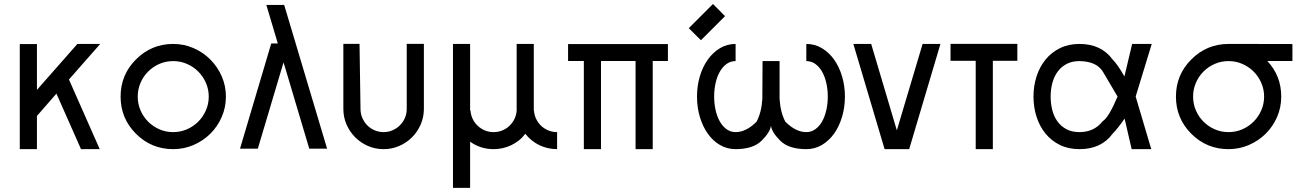

<svg xmlns="http://www.w3.org/2000/svg" viewBox="-20 -741 6501 957"><path d="M78.6 2.4V-521.5H164.1V-293L365.7 -522H479.5L323.7 -344.7L477.1 2.4H383.8L261.2 -274.4L164.1 -163.1V2.4Z M843.3 2.4Q734.4 2.4 657.7 -74.2Q581.1 -150.9 581.1 -259.8Q581.1 -368.2 657.7 -444.8Q734.9 -522 843.3 -522Q897 -522 944.6 -501.2Q992.2 -480.5 1028.1 -444.6Q1064 -408.7 1085 -361.1Q1106 -313.5 1106 -259.8Q1106 -205.6 1085.2 -158Q1064.5 -110.4 1028.6 -74.7Q992.7 -39.1 944.8 -18.3Q897 2.4 843.3 2.4ZM843.3 -82.5Q879.4 -82.5 911.6 -96.4Q943.8 -110.4 968 -134.5Q992.2 -158.7 1006.3 -190.9Q1020.5 -223.1 1020.5 -259.8Q1020.5 -295.9 1006.3 -328.1Q992.2 -360.4 968 -384.5Q943.8 -408.7 911.6 -422.6Q879.4 -436.5 843.3 -436.5Q806.6 -436.5 774.7 -422.6Q742.7 -408.7 718.5 -384.5Q694.3 -360.4 680.4 -328.1Q666.5 -295.9 666.5 -259.8Q666.5 -223.1 680.4 -190.9Q694.3 -158.7 718.5 -134.5Q742.7 -110.4 774.7 -96.4Q806.6 -82.5 843.3 -82.5Z M1364.7 -524.4 1307.6 -716.3H1396.5L1610.4 0H1521.5L1398.9 -411.6L1393.1 -429.7L1265.1 0H1176.3L1332 -524.4Z M2092.8 -198.2Q2092.8 -157.2 2076.9 -120.6Q2061 -84 2033.7 -56.6Q2006.3 -29.3 1969.7 -13.4Q1933.1 2.4 1892.1 2.4Q1850.6 2.4 1814.2 -13.4Q1777.8 -29.3 1750.5 -56.6Q1723.1 -84 1707.3 -120.4Q1691.4 -156.7 1691.4 -198.2V-522.5H1772L1776.9 -198.2Q1776.9 -174.3 1785.9 -153.3Q1794.9 -132.3 1810.5 -116.5Q1826.2 -100.6 1847.2 -91.6Q1868.2 -82.5 1892.1 -82.5Q1915.5 -82.5 1936.5 -91.6Q1957.5 -100.6 1973.4 -116.5Q1989.3 -132.3 1998.3 -153.3Q2007.3 -174.3 2007.3 -198.2V-522.5H2092.8Z M2756.8 2.4Q2709.5 2 2669.2 -17.1Q2628.9 -36.1 2598.1 -74.2Q2584 -55.2 2566.2 -41Q2548.3 -26.9 2527.8 -17.1Q2507.3 -7.3 2484.9 -2.4Q2462.4 2.4 2439.9 2.4Q2375.5 2.4 2323.2 -34.7V195.3H2237.8V-522H2323.2V-189.9H2325.2Q2326.7 -167.5 2336.2 -147.9Q2345.7 -128.4 2361.3 -113.8Q2377 -99.1 2397 -90.8Q2417 -82.5 2439.9 -82.5Q2462.9 -82.5 2483.4 -90.8Q2503.9 -99.1 2519.3 -113.8Q2534.7 -128.4 2544.2 -147.9Q2553.7 -167.5 2555.2 -189.9V-522H2640.6V-189.9H2641.6Q2643.1 -167.5 2652.6 -147.9Q2662.1 -128.4 2677.5 -113.8Q2692.9 -99.1 2713.4 -90.8Q2733.9 -82.5 2756.8 -82.5Z M3147.9 2.4V-437H2975.6V2.4H2890.1V-437H2811.5V-521.5H3309.1V-437H3233.4V2.4Z M3865.7 -248.5Q3869.6 -181.6 3894.5 -134.3Q3946.3 -82.5 3999 -82.5Q4023.9 -82.5 4043.9 -96.9Q4064 -111.3 4077.6 -135.5Q4091.3 -159.7 4098.6 -191.9Q4106 -224.1 4106 -259.8Q4106 -295.4 4098.6 -327.6Q4091.3 -359.9 4077.4 -384Q4063.5 -408.2 4043.7 -422.4Q4023.9 -436.5 3999 -436.5V-522Q4041.5 -522 4076.9 -500.7Q4112.3 -479.5 4137.7 -443.6Q4163.1 -407.7 4177.2 -360.1Q4191.4 -312.5 4191.4 -259.8Q4191.4 -206.5 4177.2 -158.9Q4163.1 -111.3 4137.7 -75.4Q4112.3 -39.6 4076.9 -18.6Q4041.5 2.4 3999 2.4Q3911.1 2.4 3868.7 -40Q3826.2 -83 3822.8 -114.7Q3819.3 -83 3776.4 -40Q3733.9 2.4 3646.5 2.4Q3604 2.4 3568.6 -18.3Q3533.2 -39.1 3507.8 -75Q3482.4 -110.8 3468.3 -158.4Q3454.1 -206.1 3454.1 -259.8Q3454.1 -313 3468.3 -360.6Q3482.4 -408.2 3508.1 -444.1Q3533.7 -480 3568.8 -501Q3604 -522 3646.5 -522V-436.5Q3621.6 -436.5 3601.8 -422.4Q3582 -408.2 3568.1 -384Q3554.2 -359.9 3546.9 -327.6Q3539.6 -295.4 3539.6 -259.8Q3539.6 -224.1 3546.9 -191.9Q3554.2 -159.7 3567.9 -135.5Q3581.5 -111.3 3601.6 -96.9Q3621.6 -82.5 3646.5 -82.5Q3699.2 -82.5 3751 -134.3Q3775.9 -181.6 3779.8 -248.5L3780.8 -436.5H3865.7ZM3413.1 -600.6 3533.7 -721.2 3593.8 -660.6 3473.6 -540.5Z M4389.2 2.4 4233.4 -522H4322.3L4450.2 -91.3L4578.6 -522H4667.5L4511.7 2.4Z M4843.3 2.4V-438H4717.8V-522.5H5050.8V-438H4928.7V2.4Z M5720.7 -522 5640.6 -259.8 5718.3 2.4H5620.6L5585.4 -149.9Q5550.3 -99.1 5525.4 -74.2Q5469.2 2.4 5360.4 2.4Q5305.7 2.4 5263.2 -18.3Q5220.7 -39.1 5191.4 -75Q5162.1 -110.8 5146.7 -158.4Q5131.3 -206.1 5131.3 -259.8Q5131.3 -313 5146.7 -360.6Q5162.1 -408.2 5191.4 -444.1Q5220.7 -480 5263.2 -501Q5305.7 -522 5360.4 -522Q5468.8 -522 5525.4 -444.8Q5551.3 -418.9 5584.5 -359.9L5623 -522ZM5360.4 -82.5Q5433.6 -82.5 5476.1 -136.7Q5506.3 -155.3 5550.3 -259.8L5477.1 -383.8Q5445.8 -435.1 5360.4 -436.5Q5323.2 -436.5 5296.1 -422.1Q5269 -407.7 5251.5 -383.5Q5233.9 -359.4 5225.3 -327.4Q5216.8 -295.4 5216.8 -259.8Q5216.8 -224.1 5225.1 -191.9Q5233.4 -159.7 5251 -135.5Q5268.6 -111.3 5295.7 -96.9Q5322.8 -82.5 5360.4 -82.5Z M6103.5 2.4Q5994.6 2.4 5918 -74.2Q5841.3 -150.9 5841.3 -259.8Q5841.3 -368.2 5918 -444.8Q5995.1 -522 6103.5 -522Q6107.4 -522 6187 -522Q6266.6 -522 6421.9 -521.5V-437H6296.9Q6366.2 -362.8 6366.2 -259.8Q6366.2 -205.6 6345.5 -158Q6324.7 -110.4 6288.8 -74.7Q6252.9 -39.1 6205.1 -18.3Q6157.2 2.4 6103.5 2.4ZM6103.5 -82.5Q6139.6 -82.5 6171.9 -96.4Q6204.1 -110.4 6228.3 -134.5Q6252.4 -158.7 6266.6 -190.9Q6280.8 -223.1 6280.8 -259.8Q6280.8 -295.9 6266.6 -328.1Q6252.4 -360.4 6228.3 -384.5Q6204.1 -408.7 6171.9 -422.6Q6139.6 -436.5 6103.5 -436.5Q6066.9 -436.5 6034.9 -422.6Q6002.9 -408.7 5978.8 -384.5Q5954.6 -360.4 5940.7 -328.1Q5926.8 -295.9 5926.8 -259.8Q5926.8 -223.1 5940.7 -190.9Q5954.6 -158.7 5978.8 -134.5Q6002.9 -110.4 6034.9 -96.4Q6066.9 -82.5 6103.5 -82.5Z"/></svg>

Font: Proletarsk
Style: Regular
Weight: 400
Designer: Peter Wiegel, original typeface by Carl Albert Fahrenwaldt 1901
Foundry: Peter Wiegel
Version: Version 1.000 2010 initial release